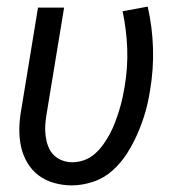

<svg xmlns="http://www.w3.org/2000/svg" viewBox="-20 -553 540 581"><path d="M197 8Q170 8 143.5 0.5Q117 -7 96.5 -22.5Q76 -38 62.5 -61Q49 -84 43.5 -110Q38 -136 38.5 -164Q39 -192 44 -219L95 -530H174L121 -208Q118 -191 117 -174.5Q116 -158 118 -142Q120 -126 125.5 -111Q131 -96 141.5 -85Q152 -74 167 -68Q182 -62 199 -62Q217 -62 235 -68.5Q253 -75 267.5 -88Q282 -101 293 -116.5Q304 -132 313 -149Q322 -166 328.5 -183.5Q335 -201 340.5 -218.5Q346 -236 350 -254Q354 -272 357 -290Q367 -348 365 -405Q363 -462 351 -519L427 -533Q441 -471 443 -407.5Q445 -344 434 -279Q429 -246 420 -214.5Q411 -183 397.5 -151.5Q384 -120 365.5 -90.5Q347 -61 321 -37.5Q295 -14 262 -3Q229 8 197 8Z"/></svg>

Font: Iosevka Curly Oblique
Style: Regular
Weight: 400
Italic angle: -9°
Monospace: yes
Designer: Belleve Invis
Foundry: Belleve Invis
Version: Version 11.1.0; ttfautohint (v1.8.3)